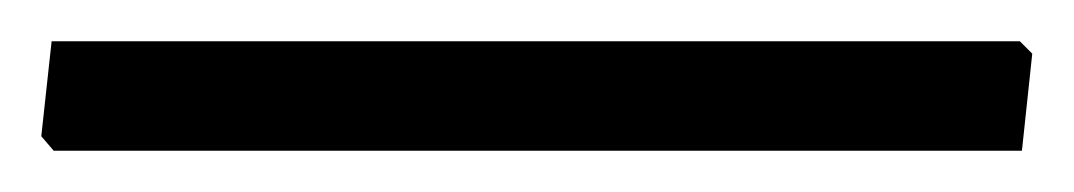

<svg xmlns="http://www.w3.org/2000/svg" viewBox="-35 68 520 93"><path d="M459 88 465 94 460 141H-9L-15 134L-10 88Z"/></svg>

Font: Alegreya Sans SC
Style: Regular
Weight: 400
Designer: Juan Pablo del Peral
Foundry: Huerta Tipografica
Version: Version 2.007